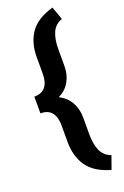

<svg xmlns="http://www.w3.org/2000/svg" viewBox="-179 -833 687 1062"><g transform="rotate(-20 164.5 -302.0)"><path d="M281.7 175.8Q186.5 148.9 146.2 90.3Q106 31.7 106 -51.8V-150.9Q106 -199.2 84.7 -226.1Q63.5 -252.9 19 -252.9V-351.1Q63.5 -351.1 84.7 -377.7Q106 -404.3 106 -453.6V-552.7Q106 -636.2 146.2 -694.6Q186.5 -752.9 281.7 -779.8L309.1 -703.1Q267.1 -688 250.2 -649.2Q233.4 -610.4 233.4 -552.7V-453.6Q233.4 -402.8 211.4 -363.5Q189.5 -324.2 145.5 -302.2Q189.5 -279.3 211.4 -240Q233.4 -200.7 233.4 -150.9V-51.8Q233.4 5.9 250.2 44.7Q267.1 83.5 309.1 98.6Z"/></g></svg>

Font: Roboto Slab
Style: Bold
Weight: 700
Designer: Google
Version: Version 2.000; ttfautohint (v1.8.1.43-b0c9)